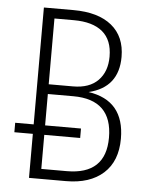

<svg xmlns="http://www.w3.org/2000/svg" viewBox="-51 -726 592 768"><g transform="rotate(5 245.5 -342.0)"><path d="M301.8 -362.8Q446.8 -341.3 446.8 -188Q446.8 -97.7 392.6 -48.8Q338.4 0 242.2 0H94.2V-176.8H20V-214.8H94.2V-684.1H212.9Q312.5 -684.1 366.7 -639.9Q420.9 -595.7 420.9 -514.2Q420.9 -391.6 301.8 -362.8ZM217.8 -644H140.1V-379.9H237.8Q303.2 -379.9 338.1 -415.3Q373 -450.7 373 -511.2Q373 -577.6 333.5 -610.8Q293.9 -644 217.8 -644ZM242.2 -40Q398.9 -40 398.9 -188Q398.9 -340.8 242.2 -340.8H140.1V-214.8H284.2V-176.8H140.1V-40Z"/></g></svg>

Font: Fira Sans Compressed ExtraLight
Style: Regular
Weight: 250
Width: 1
Designer: Carrois Corporate & Edenspiekermann AG
Foundry: Carrois Corporate GbR & Edenspiekermann AG
Version: Version 4.203;PS 004.203;hotconv 1.0.88;makeotf.lib2.5.64775